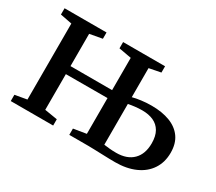

<svg xmlns="http://www.w3.org/2000/svg" viewBox="-103 -740 1074 953"><g transform="rotate(30 434.0 -264.0)"><path d="M626.5 4Q613.5 4 593.5 3.5Q573.5 3 551 2.2Q528.5 1.5 508.2 0.8Q488 0 474.5 0H363.5V-36L436.5 -48V-253L198 -252.5V-48L271 -36V0H28V-36L96 -48V-483.5L29 -496.5V-532.5H269.5V-496.5L198 -483.5V-298.5H436.5V-483.5L364.5 -496.5V-532.5H605V-496.5L538.5 -483.5V-317Q558.5 -322.5 586.5 -326.2Q614.5 -330 646 -330Q706 -330 750.5 -313Q795 -296 819.5 -261.5Q844 -227 844 -174.5Q844 -120 817.5 -79.8Q791 -39.5 742.2 -17.8Q693.5 4 626.5 4ZM609 -39Q671 -39 705 -72.8Q739 -106.5 739 -168Q739 -209.5 723.8 -235.8Q708.5 -262 681.2 -274.2Q654 -286.5 617 -286.5Q597 -286.5 575.5 -284Q554 -281.5 538.5 -278V-44.5Q552 -42.5 570.5 -40.8Q589 -39 609 -39Z"/></g></svg>

Font: Merriweather 72pt
Style: Regular
Weight: 400
Version: Version 2.100